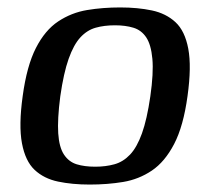

<svg xmlns="http://www.w3.org/2000/svg" viewBox="-20 -489 557 516"><path d="M221 7Q174 7 136 -1Q98 -9 73 -32.5Q48 -56 39 -104Q30 -152 41 -231Q52 -312 76.5 -360Q101 -408 136.5 -431.5Q172 -455 214 -462Q256 -469 303 -469Q350 -469 388 -461Q426 -453 451.5 -429.5Q477 -406 486 -358Q495 -310 484 -231Q473 -150 448 -102Q423 -54 388 -30.5Q353 -7 311 0Q269 7 221 7ZM236 -41Q264 -41 287.5 -47.5Q311 -54 329.5 -73.5Q348 -93 361.5 -130.5Q375 -168 384 -230Q393 -293 389.5 -331Q386 -369 373 -388.5Q360 -408 338.5 -414.5Q317 -421 289 -421Q260 -421 237 -414.5Q214 -408 196 -388.5Q178 -369 164.5 -331Q151 -293 142 -230Q134 -168 136.5 -130.5Q139 -93 152 -73.5Q165 -54 186 -47.5Q207 -41 236 -41Z"/></svg>

Font: Genos Thin Medium
Style: Italic
Weight: 500
Italic angle: -8°
Version: Version 1.010